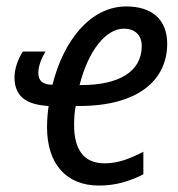

<svg xmlns="http://www.w3.org/2000/svg" viewBox="-20 -566 554 596"><path d="M227 -302C254 -409 309 -477 364 -477C399 -477 420 -457 420 -423C420 -342 346 -302 234 -302ZM287 10C339 10 382 -3 425 -25V-95C383 -73 346 -59 305 -59C239 -59 210 -103 210 -178C210 -196 211 -217 215 -237H226C411 -237 499 -319 499 -430C499 -507 450 -546 372 -546C259 -546 176 -437 143 -303C114 -303 99 -314 99 -340C99 -360 108 -384 121 -406H51C35 -382 25 -351 25 -326C25 -267 61 -241 131 -237C128 -217 126 -195 126 -171C126 -58 185 10 287 10Z"/></svg>

Font: Noto Sans Display SemiCondensed
Style: Italic
Weight: 400
Width: 4
Italic angle: -12°
Designer: Monotype Design Team
Foundry: Monotype Imaging Inc.
Version: Version 1.900